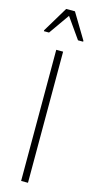

<svg xmlns="http://www.w3.org/2000/svg" viewBox="-138 -937 481 973"><g transform="rotate(15 103.0 -450.5)"><path d="M85 0V-688H121V0ZM0 -763V-768L80 -901H126L206 -768V-763H179L103 -871L27 -763Z"/></g></svg>

Font: Saira Condensed Thin
Style: Regular
Weight: 250
Width: 3
Designer: Hector Gatti with collaboration of the Omnibus-Type team
Foundry: Omnibus-Type
Version: Version 1.101